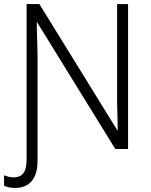

<svg xmlns="http://www.w3.org/2000/svg" viewBox="-37 -734 745 946"><path d="M37 192Q19 192 6.5 189Q-6 186 -17 181V130Q-6 134 5.5 137Q17 140 31 140Q62 140 78 119.5Q94 99 94 54V-714H157L541 -92H543Q543 -105 542.5 -120.5Q542 -136 542 -153.5Q542 -171 541 -189.5Q540 -208 540 -226.5Q540 -245 540 -261V-714H594V0H531L146 -624H144Q144 -609 144.5 -592.5Q145 -576 145.5 -559Q146 -542 146.5 -524Q147 -506 147.5 -488Q148 -470 148 -451V58Q148 104 134.5 133.5Q121 163 96.5 177.5Q72 192 37 192Z"/></svg>

Font: Noto Sans Display Light
Style: Regular
Weight: 300
Designer: Monotype Design Team
Foundry: Monotype Imaging Inc.
Version: Version 2.003